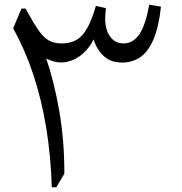

<svg xmlns="http://www.w3.org/2000/svg" viewBox="-20 -786 762 806"><path d="M606.5 -766.4Q591.5 -681.9 565.4 -642.9Q539.3 -603.8 498.9 -603.8Q462.6 -603.8 442.1 -632.9Q421.6 -661.9 421.6 -707.4Q421.6 -716.9 422.4 -727.9Q423.2 -739 425 -751.5L382.6 -761.4Q366.2 -704.8 347.2 -669.9Q328.3 -635 302.4 -619.3Q276.4 -603.7 238.6 -603.7Q207.7 -603.7 185.5 -615.8Q163.2 -627.9 141.2 -659.7Q119.2 -691.6 87.3 -749.9H70L35.2 -666.7Q85.2 -577.3 119.8 -472.9Q154.5 -368.4 173.9 -250.1Q193.4 -131.8 197.4 0H216.4L250.2 -56.9Q250.2 -197.9 228.6 -321.2Q207 -444.6 174.1 -540.2Q218.3 -518.1 257.6 -525.8Q296.9 -533.5 327 -560.1Q357.1 -586.6 373 -620.8Q385.4 -578.8 415.1 -551.1Q444.8 -523.4 492.5 -523.4Q534.7 -523.4 567.8 -545.3Q600.9 -567.2 623.5 -618.6Q646.1 -669.9 655.8 -758Z"/></svg>

Font: Pinar FD VF
Style: Regular
Weight: 300
Designer: Amin Abedi
Version: Version 2.000